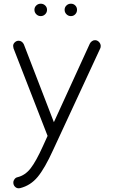

<svg xmlns="http://www.w3.org/2000/svg" viewBox="-20 -730 611 1037"><path d="M524 -483Q524 -474 522 -470L267 80Q222 179 183.5 225.5Q145 272 89 286Q86 287 81 287Q69 287 60.5 278Q52 269 52 256Q52 246 58.5 237.5Q65 229 75 227Q116 217 145.5 179Q175 141 212 59L237 4L53 -469Q51 -477 51 -482Q51 -493 60 -501.5Q69 -510 81 -510Q90 -510 97.5 -504.5Q105 -499 109 -490L271 -70L465 -494Q469 -502 476.5 -507.5Q484 -513 493 -513Q505 -513 514 -504Q523 -495 524 -483ZM166 -677Q166 -691 176 -700.5Q186 -710 200 -710Q214 -710 224 -700.5Q234 -691 234 -677Q234 -663 224 -653Q214 -643 200 -643Q186 -643 176 -653Q166 -663 166 -677ZM329 -677Q329 -691 339 -700.5Q349 -710 363 -710Q377 -710 386.5 -700.5Q396 -691 396 -677Q396 -663 386.5 -653Q377 -643 363 -643Q349 -643 339 -653Q329 -663 329 -677Z"/></svg>

Font: Tsukimi Rounded
Style: Regular
Weight: 400
Designer: Takashi Funayama
Foundry: Takashi Funayama
Version: Version 1.032; ttfautohint (v1.8.3)